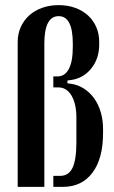

<svg xmlns="http://www.w3.org/2000/svg" viewBox="-20 -729 446 749"><path d="M153 0H49V-565Q49 -597 61 -623.5Q73 -650 94 -669Q115 -688 144.5 -698.5Q174 -709 209 -709Q244 -709 273 -698.5Q302 -688 323 -669Q344 -650 355.5 -623.5Q367 -597 367 -565V-555Q367 -501 336.5 -462.5Q306 -424 258 -417L243 -415V-404L258 -402Q285 -398 308 -383Q331 -368 347.5 -345Q364 -322 373 -291.5Q382 -261 382 -226V-210Q382 -110 340.5 -55Q299 0 225 0H188V-43H215Q248 -43 263 -74.5Q278 -106 278 -174V-270Q278 -324 259 -356Q240 -388 208 -388H188V-431H205Q233 -431 248.5 -460Q264 -489 264 -545V-559Q264 -666 209 -666Q153 -666 153 -559Z"/></svg>

Font: Moniqa Paragraph
Style: Bold
Weight: 700
Designer: Rajesh Rajput
Foundry: Rajesh Rajput
Version: Version 1.000